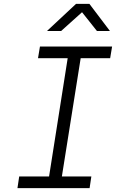

<svg xmlns="http://www.w3.org/2000/svg" viewBox="-20 -970 640 990"><path d="M222 -810H295L403 -907L480 -810H547L441 -950H372ZM70 0H442L451 -60H299L396 -670H548L558 -730H186L176 -670H329L233 -60H79Z"/></svg>

Font: JetBrains Mono ExtraLight
Style: Italic
Weight: 240
Italic angle: -9°
Monospace: yes
Designer: Philipp Nurullin, Konstantin Bulenkov
Foundry: JetBrains
Version: Version 2.305